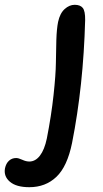

<svg xmlns="http://www.w3.org/2000/svg" viewBox="-147 -527 432 807"><path d="M-23.9 259.8Q-78.6 259.8 -105.5 236.8Q-132.3 213.9 -126 180.2Q-121.6 159.7 -109.1 148.4Q-96.7 137.2 -79.1 137.2Q-69.3 137.2 -53.5 144.5Q-37.6 151.9 -23.9 151.9Q2 151.9 21 127Q40 102.1 49.8 55.2Q68.8 -41.5 78.1 -127.7Q87.4 -213.9 87.9 -262.5Q88.4 -311 89.8 -358.6Q91.3 -406.2 97.2 -435.1Q105 -471.2 124.8 -489Q144.5 -506.8 167 -506.8Q190.4 -506.8 200.9 -493.7Q211.4 -480.5 210.9 -442.9Q203.6 -167 155.8 74.2Q135.7 172.9 90.1 216.3Q44.4 259.8 -23.9 259.8Z"/></svg>

Font: Shantell Sans Normal
Style: Italic
Weight: 500
Italic angle: -11.31°
Designer: Stephen Nixon, Anya Danilova, Shantell Martin
Foundry: Arrow Type
Version: Version 1.006;[559af2be0]